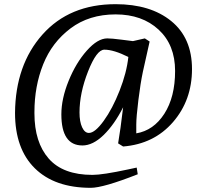

<svg xmlns="http://www.w3.org/2000/svg" viewBox="-20 -687 954 920"><path d="M375 10Q274 10 274 -139Q274 -214 309 -300Q344 -386 396 -444.5Q448 -503 494 -503Q515 -503 561.5 -497Q608 -491 617 -490L674 -503L697 -488Q676 -397 664.5 -342.5Q653 -288 643 -207Q633 -126 633 -90Q633 -54 633 -48Q716 -62 767.5 -142Q819 -222 819 -347Q819 -472 740 -545Q661 -618 534 -618Q407 -618 318 -551Q229 -484 187 -379Q145 -274 145 -150Q145 -147 145 -144Q145 -5 213.5 73Q282 151 423 151Q472 151 593 125L635 116L640 148Q475 213 415 213Q242 213 147 119.5Q52 26 52 -146Q54 -376 183.5 -521.5Q313 -667 534 -667Q701 -667 800.5 -586Q900 -505 900 -356Q900 -207 809 -102Q718 3 570 15L546 0Q557 -63 570 -173Q528 -90 476.5 -40Q425 10 375 10ZM480 -449Q443 -449 402 -345Q361 -241 361 -148Q361 -104 373.5 -77Q386 -50 406 -50Q435 -50 477 -108Q519 -166 553 -252.5Q587 -339 595 -414Q525 -449 480 -449Z"/></svg>

Font: Andada
Style: Italic
Weight: 400
Italic angle: -8.29999°
Designer: Carolina Giovagnoli
Foundry: Carolina Giovagnoli
Version: Version 1.003